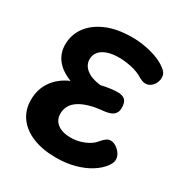

<svg xmlns="http://www.w3.org/2000/svg" viewBox="-180 -906 1004 1054"><g transform="rotate(30 322.5 -379.0)"><path d="M322.1 12Q237 12 174.9 -13.1Q112.9 -38.2 78.8 -84.8Q44.8 -131.3 44.8 -194.6Q44.8 -262.3 80.4 -313.7Q116 -365 181.4 -393.2Q119 -417 87.4 -457.5Q55.8 -498 55.8 -551.6Q55.8 -613.9 91.4 -663.1Q127.1 -712.3 194.3 -741.2Q261.6 -770 356.3 -770Q399.6 -770 443.7 -761.8Q487.8 -753.6 525.9 -737.7Q564.1 -721.9 589.8 -697.9Q599.4 -688.6 602.9 -679.4Q606.4 -670.3 606.4 -658.4Q606.4 -630.1 588.1 -607.9Q569.8 -585.7 544 -585.7Q526.2 -585.7 502.3 -599.3Q470.6 -619.2 428.8 -628.3Q387.1 -637.4 347.7 -637.4Q305.9 -637.4 275.3 -626.7Q244.8 -616 228.4 -596.4Q212.1 -576.8 212.1 -548.9Q212.1 -512.2 243.8 -486.9Q275.6 -461.6 334.8 -454.8Q364.8 -462.3 392.5 -465.7Q420.2 -469 437.3 -469Q467.3 -469 483.2 -455.1Q499.1 -441.2 499.1 -404.1Q499.1 -376.6 481.3 -361Q463.6 -345.4 423.4 -341.1Q375.1 -337.1 337.6 -326.5Q300 -315.9 274.2 -299.5Q248.3 -283.1 235.4 -260.5Q222.6 -237.9 222.6 -209.4Q222.6 -182.3 236.4 -163.3Q250.3 -144.2 275.6 -133.9Q300.9 -123.6 336.2 -123.6Q366.3 -123.6 394.1 -131.3Q421.8 -139.1 444.7 -152.3Q467.6 -165.4 480.8 -182.4Q498.1 -202.7 510.5 -211.3Q522.9 -220 536.9 -220Q553.6 -220 571.1 -209.1Q588.6 -198.1 600.9 -180.4Q613.2 -162.8 613.2 -142.2Q613.2 -132.2 609.4 -122.8Q605.7 -113.3 596.8 -100.4Q574.4 -68.6 534 -43Q493.6 -17.4 439.8 -2.7Q386 12 322.1 12Z"/></g></svg>

Font: Playpen Sans
Style: Regular
Weight: 400
Designer: Laura Meseguer, Veronika Burian, José Scaglione, Kostas Bartsokas, Vera Evstafieva, Tom Grace, Yorlmar Campos
Foundry: TypeTogether
Version: Version 2.000